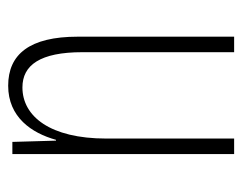

<svg xmlns="http://www.w3.org/2000/svg" viewBox="-80 -564 579 458"><g transform="rotate(-90 209.0 -335.5)"><path d="M233 -605C158 -605 120 -549 104 -491H102L99 -595H70V-66H107V-371C107 -505 160 -571 229 -571C282 -571 313 -529 313 -428V-66H350V-439C350 -554 308 -605 233 -605Z"/></g></svg>

Font: Noto Sans Malayalam UI ExtraCondensed ExtraLight
Style: Regular
Weight: 200
Width: 2
Designer: Jelle Bosma - Monotype Design Team
Foundry: Monotype Imaging Inc.
Version: Version 2.104